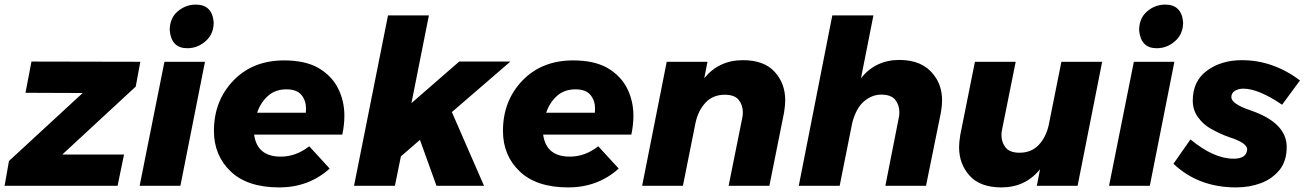

<svg xmlns="http://www.w3.org/2000/svg" viewBox="-38 -809 5680 836"><path d="M474 0H-18L1 -108L322 -404L73 -405L99 -541L573 -540L553 -432L233 -136H502Z M777.5 -599Q708 -599 701 -677Q701 -730 735.8 -759.5Q770.5 -789 814.5 -789Q886.5 -789 892.5 -711Q892.5 -661 857.5 -630Q822.5 -599 777.5 -599ZM747.5 0H570L678 -540H854.5Z M1177.5 7Q1039.5 7 966.5 -62.5Q893.5 -132 893.5 -239Q893.5 -370 978 -458Q1062.5 -546 1199.5 -546Q1289 -546 1347 -514Q1407 -479 1434.2 -424Q1461.5 -369 1461.5 -305Q1461.5 -266 1452.5 -223H1068.5Q1081.5 -127 1184.5 -127Q1250.5 -127 1308.5 -172L1397.5 -75Q1306.5 7 1177.5 7ZM1293.5 -318 1294.5 -336Q1294.5 -371 1274.5 -395.5Q1254.5 -420 1209.5 -420Q1160.5 -420 1128.5 -391.2Q1096.5 -362.5 1081.5 -318Z M2069.5 0H1862.5L1790.5 -200L1707.5 -128L1681.5 0H1503.5L1651.5 -742H1829.5L1753.5 -360L1961.5 -541H2184.5L1929.5 -321Z M2436 7Q2298 7 2225 -62.5Q2152 -132 2152 -239Q2152 -370 2236.5 -458Q2321 -546 2458 -546Q2547.5 -546 2605.5 -514Q2665.5 -479 2692.8 -424Q2720 -369 2720 -305Q2720 -266 2711 -223H2327Q2340 -127 2443 -127Q2509 -127 2567 -172L2656 -75Q2565 7 2436 7ZM2552 -318 2553 -336Q2553 -371 2533 -395.5Q2513 -420 2468 -420Q2419 -420 2387 -391.2Q2355 -362.5 2340 -318Z M3312 0H3134.5L3193.5 -293.5Q3196.5 -306.5 3196.5 -319.5Q3196.5 -351.5 3178.5 -374Q3160.5 -396.5 3117.5 -396.5Q3066.5 -396.5 3034.2 -362.2Q3002 -328 2990.5 -274.5L2935.5 0H2758L2865 -540H3042.5L3028.5 -468.5Q3092.5 -547 3196.5 -547Q3289 -547 3335 -496.2Q3381 -445.5 3381 -372.5Q3381 -351.5 3376 -319.5Z M3994 0H3817L3875 -294Q3878 -307 3878 -320Q3878 -352 3860 -374.5Q3842 -397 3799 -397Q3759 -397 3724.5 -368Q3690 -339 3673 -275L3618 0H3440L3586 -742H3765L3711 -469Q3775 -548 3878 -548Q3978 -548 4027 -484Q4064 -438 4064 -371Q4064 -350 4059 -320Z M4322.5 7Q4230 7 4184 -44Q4138 -95 4138 -168Q4138 -188.5 4143 -220.5L4207 -540H4384.5L4325.5 -246.5Q4322.5 -233.5 4322.5 -220.5Q4322.5 -189.5 4340.5 -166.8Q4358.5 -144 4401.5 -144Q4452.5 -144 4484.8 -178Q4517 -212 4528.5 -265.5L4583.5 -540H4761L4654 0H4476.5L4490.5 -72Q4426.5 7 4322.5 7Z M4998.5 -599Q4929 -599 4922 -677Q4922 -730 4956.8 -759.5Q4991.5 -789 5035.5 -789Q5107.5 -789 5113.5 -711Q5113.5 -661 5078.5 -630Q5043.5 -599 4998.5 -599ZM4968.5 0H4791L4899 -540H5075.5Z M5344.5 7Q5179.5 7 5071.5 -96L5145.5 -202Q5246.5 -118 5333.5 -118Q5389.5 -118 5392.5 -158Q5392.5 -187 5315 -211.5Q5273.5 -226 5231.5 -250Q5201 -267.5 5178.2 -298.8Q5155.5 -330 5155.5 -371Q5155.5 -456 5217.5 -501.5Q5279.5 -547 5369.5 -547Q5504.5 -547 5622.5 -459L5544.5 -353Q5441.5 -423 5375.5 -423Q5354.5 -423 5339 -413.5Q5323.5 -404 5323.5 -386Q5323.5 -357 5405.5 -329Q5564.5 -275 5564.5 -169Q5564.5 -109 5534.5 -70.5Q5502.5 -30.5 5452.8 -11.8Q5403 7 5344.5 7Z"/></svg>

Font: Argentum Sans
Style: Bold Italic
Weight: 700
Italic angle: -11°
Designer: Julieta Ulanovsky (font), Cristiano Sobral (main changes and remaster)
Foundry: Julieta Ulanovsky (font), Cristiano Sobral (main changes and remaster)
Version: Version 2.007;June 15, 2022;FontCreator 14.0.0.2814 64-bit; 